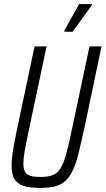

<svg xmlns="http://www.w3.org/2000/svg" viewBox="-20 -916 519 944"><path d="M178 8Q126 8 95 -2.5Q64 -13 50.5 -36.5Q37 -60 37 -101Q37 -135 45 -183Q53 -231 67 -296L150 -688H209L119 -263Q108 -211 101.5 -174Q95 -137 95 -112Q95 -86 103 -71.5Q111 -57 129.5 -51.5Q148 -46 179 -46Q216 -46 239 -55Q262 -64 277 -87.5Q292 -111 304 -153.5Q316 -196 330 -263L420 -688H479L397 -296Q381 -223 368.5 -171Q356 -119 340.5 -84Q325 -49 304.5 -29Q284 -9 253 -0.5Q222 8 178 8ZM296 -760V-765L369 -896H432V-891L337 -760Z"/></svg>

Font: Saira Condensed Light
Style: Italic
Weight: 300
Width: 3
Italic angle: -12°
Designer: Hector Gatti with collaboration of the Omnibus-Type team
Foundry: Omnibus-Type
Version: Version 1.101